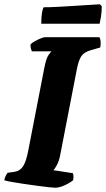

<svg xmlns="http://www.w3.org/2000/svg" viewBox="-36 -878 496 898"><path d="M222 0Q215 0 191 -2.5Q167 -5 135 -9.5Q103 -14 71.5 -18.5Q40 -23 16 -27.5Q-8 -32 -16 -35Q-14 -46 -9 -56Q-4 -66 0 -70L30 -74Q58 -78 72.5 -101Q87 -124 97 -178L171 -559Q180 -606 191.5 -621.5Q203 -637 205 -638H113Q111 -642 108.5 -651Q106 -660 107 -671Q114 -678 127.5 -685.5Q141 -693 154.5 -698.5Q168 -704 174 -704H429Q433 -698 434.5 -685.5Q436 -673 433 -656L388 -643Q357 -634 344.5 -615.5Q332 -597 324 -557L245 -150Q240 -125 230.5 -107Q221 -89 214 -82L305 -68Q307 -64 307.5 -55Q308 -46 306 -35Q290 -22 265.5 -11Q241 0 222 0ZM157 -767Q157 -799 160.5 -818.5Q164 -838 168 -844Q196 -844 234 -846Q272 -848 311 -850.5Q350 -853 382 -855Q414 -857 431 -858L440 -849Q440 -822 436 -798.5Q432 -775 430 -767Z"/></svg>

Font: Texturina 72pt 72pt Black
Style: Italic
Weight: 900
Italic angle: -11°
Designer: Guillermo Torres Carreño
Foundry: Omnibus-Type
Version: Version 1.002; ttfautohint (v1.8.3)